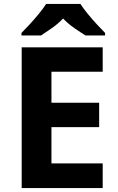

<svg xmlns="http://www.w3.org/2000/svg" viewBox="-20 -954 600 974"><path d="M501 0H90V-714H501V-590H241V-433H483V-309H241V-125H501ZM388 -934Q402 -912 424.5 -884.5Q447 -857 471 -831Q495 -805 513 -787V-774H414Q388 -790 357 -811.5Q326 -833 300 -860Q274 -833 244 -812Q214 -791 188 -774H89V-787Q108 -806 131.5 -831.5Q155 -857 177.5 -884.5Q200 -912 214 -934Z"/></svg>

Font: Noto Sans Telugu
Style: Bold
Weight: 700
Designer: Jelle Bosma - Monotype Design Team
Foundry: Monotype Imaging Inc.
Version: Version 2.005; ttfautohint (v1.8.4.7-5d5b)